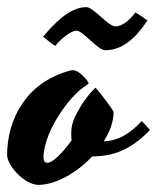

<svg xmlns="http://www.w3.org/2000/svg" viewBox="-86 -492 441 539"><path d="M36 -50C36 -73 46 -118 81 -171C128 -243 160 -252 163 -258C163 -263 137 -295 119 -295C116 -295 110 -294 108 -293C-13 -260 -66 -156 -66 -57C-66 -27 -17 27 22 27C69 27 129 -6 173 -53C230 -53 280 -70 335 -127C329 -134 318 -146 312 -152C275 -113 244 -97 205 -95C222 -122 233 -150 233 -178C229 -187 196 -231 182 -246L179 -243C148 -213 127 -169 127 -169C115 -146 114 -128 114 -115C114 -111 114 -105 115 -98C89 -62 62 -35 47 -35C40 -35 36 -40 36 -50ZM238 -418C217 -418 177 -472 156 -472C107 -472 60 -419 35 -389C46 -381 52 -374 69 -363C87 -385 114 -406 129 -406C148 -405 188 -351 210 -351C268 -351 307 -403 328 -435C315 -443 306 -451 294 -457C280 -438 259 -418 238 -418Z"/></svg>

Font: Yesteryear
Style: Regular
Weight: 400
Designer: Astigmatic (AOETI)
Foundry: Astigmatic (AOETI)
Version: Version 1.000